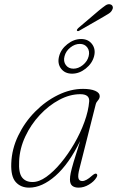

<svg xmlns="http://www.w3.org/2000/svg" viewBox="-20 -875 551 903"><path d="M354 -83Q345.5 -51 348.8 -37.2Q352 -23.5 367 -23.5Q385 -23.5 412 -48Q427 -61 433 -58Q441.5 -53.5 433.5 -40Q422 -21 398.2 -6.8Q374.5 7.5 349.5 7.5Q330.5 7.5 319.8 -1.2Q309 -10 309 -31Q309 -44 312.5 -61.2Q316 -78.5 326.2 -113.2Q336.5 -148 357 -212Q304 -103.5 240.8 -48Q177.5 7.5 117 7.5Q77.5 7.5 54 -18.8Q30.5 -45 33 -107Q35.5 -174.5 65.8 -237.2Q96 -300 144.8 -349.5Q193.5 -399 252.5 -428Q311.5 -457 370.5 -457Q406.5 -457 427.8 -447.8Q449 -438.5 449 -423Q449 -412 440.8 -403Q432.5 -394 430 -383.5ZM70 -117Q67 -62 83.8 -40.5Q100.5 -19 132.5 -19Q163 -18.5 197.8 -43.2Q232.5 -68 266.5 -109Q300.5 -150 329.5 -200Q358.5 -250 377.2 -301.8Q396 -353.5 399.5 -398.5Q401.5 -432 357.5 -432Q308.5 -432 258.8 -405.5Q209 -379 167 -334Q125 -289 98.8 -232.8Q72.5 -176.5 70 -117ZM445 -825.5Q464 -841 476.2 -849.5Q488.5 -858 500 -854Q507.5 -851.5 510 -844.2Q512.5 -837 507.5 -828.5Q503.5 -819 492.2 -811.5Q481 -804 466.5 -796L352.5 -730.5Q345.5 -726.5 342 -731Q340.5 -733.5 343 -737Q345.5 -740.5 348 -743ZM319 -528.5Q285 -528.5 267 -552.5Q249 -576.5 258 -610.5Q266.5 -643.5 297 -667.5Q327.5 -691.5 361.5 -691.5Q395 -691.5 413 -667.5Q431 -643.5 422.5 -610.5Q413.5 -576.5 383.2 -552.5Q353 -528.5 319 -528.5ZM355.5 -668.5Q332 -668.5 310.8 -651.5Q289.5 -634.5 283.5 -610.5Q277 -586.5 289.5 -569.2Q302 -552 325.5 -552Q348.5 -552 369.8 -569.2Q391 -586.5 397 -610.5Q403 -634.5 390.8 -651.5Q378.5 -668.5 355.5 -668.5Z"/></svg>

Font: Fraunces 9pt Soft Thin
Style: Italic
Weight: 100
Italic angle: -16°
Version: Version 1.000;[b76b70a41]